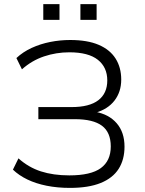

<svg xmlns="http://www.w3.org/2000/svg" viewBox="-20 -908 705 936"><path d="M321 8Q260 8 207.5 -2.5Q155 -13 113.5 -33Q72 -53 43 -81L70 -136Q119 -92 179.5 -72.5Q240 -53 318 -53Q423 -53 471.5 -88.5Q520 -124 520 -194Q520 -263 477 -295Q434 -327 345 -327H167V-386H329Q416 -386 459.5 -419.5Q503 -453 503 -516Q503 -580 457 -616.5Q411 -653 318 -653Q254 -653 194.5 -633Q135 -613 87 -570L60 -625Q92 -655 134.5 -674.5Q177 -694 225 -703.5Q273 -713 322 -713Q406 -713 461 -689.5Q516 -666 543.5 -622.5Q571 -579 571 -520Q571 -460 538 -417.5Q505 -375 444 -358V-363Q511 -351 549 -307Q587 -263 587 -193Q587 -130 558.5 -85Q530 -40 471 -16Q412 8 321 8ZM372 -811V-888H451V-811ZM191 -811V-888H270V-811Z"/></svg>

Font: Nunito Sans 9pt Light
Style: Regular
Weight: 300
Version: Version 3.101;gftools[0.9.27]